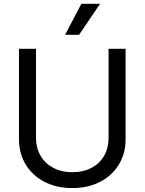

<svg xmlns="http://www.w3.org/2000/svg" viewBox="-20 -959 747 992"><path d="M628.9 -707V-239.3Q628.9 -167 594.7 -109.9Q560.5 -52.7 498 -20Q435.5 12.7 353.5 12.7Q271.5 12.7 209 -20Q146.5 -52.7 112.3 -109.9Q78.1 -167 78.1 -239.3V-707H166V-246.1Q166 -195.3 189 -155.3Q211.9 -115.2 254.4 -92.3Q296.9 -69.3 353.5 -69.3Q411.1 -69.3 453.6 -92.3Q496.1 -115.2 518.6 -155.3Q541 -195.3 541 -246.1V-707ZM400.4 -939.5H497.1L388.7 -779.3H316.4Z"/></svg>

Font: WEMIX Pretendard Variable
Style: Regular
Weight: 400
Designer: Base glyphs from Inter by Rasmus Andersson; Hangeul glyphs from Noto Sans CJK(Source Han Sans) by Jang Soo-young and Kan
Foundry: Kil Hyung-jin
Version: Version 1.000;Glyphs 3.2 (3208)